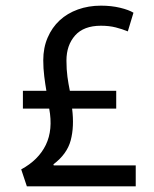

<svg xmlns="http://www.w3.org/2000/svg" viewBox="-20 -659 545 679"><path d="M75 0 55 -60Q116 -93 142 -146.5Q168 -200 154 -275H61V-338H144Q140 -361 136.5 -389Q133 -417 133 -446Q133 -490 148.5 -526Q164 -562 191 -587Q218 -612 255.5 -625.5Q293 -639 337 -639Q374 -639 405 -631.5Q436 -624 452 -614L432 -548Q413 -556 389.5 -562Q366 -568 337 -568Q276 -568 245.5 -533.5Q215 -499 215 -445Q215 -413 218.5 -387.5Q222 -362 227 -338H391V-275H235Q243 -211 230 -162.5Q217 -114 169 -78L170 -74H460V0Z"/></svg>

Font: Mukta
Style: Regular
Weight: 400
Designer: Girish Dalvi and Yashodeep Gholap
Foundry: Ek Type
Version: Version 2.538;PS 1.001;hotconv 16.6.51;makeotf.lib2.5.65220;